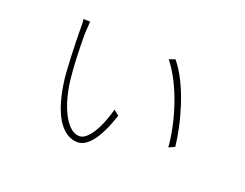

<svg xmlns="http://www.w3.org/2000/svg" viewBox="-93 -741 1186 930"><g transform="rotate(20 500.0 -276.5)"><path d="M230 -561Q230 -557 229 -543.5Q228 -530 227 -515.5Q226 -501 226 -492Q226 -474 226.5 -442.5Q227 -411 228.5 -374Q230 -337 233 -301Q236 -265 240 -238Q250 -175 269.5 -126Q289 -77 315 -49.5Q341 -22 370 -22Q387 -22 403.5 -36Q420 -50 435.5 -74.5Q451 -99 464 -131.5Q477 -164 487 -201L514 -179Q480 -79 444.5 -35Q409 9 371 9Q346 9 321.5 -4.5Q297 -18 276 -46.5Q255 -75 238.5 -121.5Q222 -168 212 -234Q208 -258 205.5 -294Q203 -330 201.5 -368.5Q200 -407 199 -439.5Q198 -472 198 -489Q198 -497 198 -512Q198 -527 197.5 -541.5Q197 -556 195 -562ZM681 -531Q713 -492 738 -440.5Q763 -389 781 -333Q799 -277 810 -224.5Q821 -172 825 -132L794 -118Q791 -162 780 -215.5Q769 -269 750.5 -324.5Q732 -380 706.5 -430.5Q681 -481 650 -520Z"/></g></svg>

Font: Noto Sans SC Thin Thin
Style: Regular
Weight: 250
Version: Version 2.004-H2;hotconv 1.0.118;makeotfexe 2.5.65603